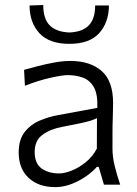

<svg xmlns="http://www.w3.org/2000/svg" viewBox="-20 -756 559 786"><path d="M206 10Q137.5 10 97 -28Q56.5 -66 56.5 -131.5Q56.5 -184.5 81.2 -215.8Q106 -247 143 -262.5Q180 -278 216.5 -284.5L378.5 -314.5Q380.5 -371 363.8 -399.8Q347 -428.5 318.5 -438.5Q290 -448.5 256.5 -448.5Q235.5 -448.5 186.2 -437.5Q137 -426.5 82 -405L78.5 -470Q101 -476.5 133.8 -485Q166.5 -493.5 201.8 -500Q237 -506.5 267.5 -506.5Q349 -506.5 396 -465.5Q443 -424.5 443 -334Q443 -312 441.8 -277.8Q440.5 -243.5 440.5 -211V-146.5Q440.5 -114 449.2 -78Q458 -42 472 0H405.5L384 -73H376.5Q347 -39 299.2 -14.5Q251.5 10 206 10ZM222 -46Q244 -46 273.2 -57.5Q302.5 -69 330.5 -91.5Q358.5 -114 376.5 -147.5L377 -272.5Q368.5 -268 354.5 -263.2Q340.5 -258.5 312.5 -252.2Q284.5 -246 234 -236.5Q187 -228 154.5 -204.5Q122 -181 122 -134Q122 -86 150.8 -66Q179.5 -46 222 -46ZM263.5 -576.5Q181.5 -576.5 141.2 -620.2Q101 -664 101 -733.5L157 -735.5Q157 -679 183.5 -652.2Q210 -625.5 263.5 -623Q317 -625 343.2 -651.8Q369.5 -678.5 369.5 -733.5H426Q425.5 -664 386 -620.2Q346.5 -576.5 263.5 -576.5Z"/></svg>

Font: Commissioner Flair Light
Style: Regular
Weight: 300
Designer: Kostas Bartsokas
Foundry: Kostas Bartsokas
Version: Version 1.000; ttfautohint (v1.8.3)